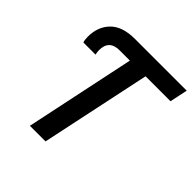

<svg xmlns="http://www.w3.org/2000/svg" viewBox="-188 -862 1010 1010"><g transform="rotate(45 317.5 -357.0)"><path d="M182.1 0 311.5 -614.3H234.9Q157.7 -614.3 157.7 -538.1Q157.7 -529.8 158.9 -521.7Q160.2 -513.7 161.6 -508.8H71.3Q68.4 -515.1 67.1 -526.4Q65.9 -537.6 65.9 -546.9Q65.9 -621.1 111.3 -667.5Q156.7 -713.9 250.5 -713.9H634.8L613.8 -614.3H428.2L298.3 0Z"/></g></svg>

Font: Open Sans SemiBold
Style: Italic
Weight: 600
Italic angle: -12°
Designer: Monotype Design Team
Foundry: Monotype Imaging Inc.
Version: Version 3.003; ttfautohint (v1.8.4)